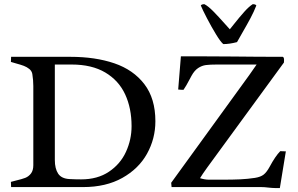

<svg xmlns="http://www.w3.org/2000/svg" viewBox="-20 -913 1452 937"><path d="M960 -886.2Q963.9 -892.6 977.5 -892.6Q995.6 -883.3 1020.3 -858.4Q1044.9 -833.5 1079.6 -794.4Q1085.9 -786.6 1101.6 -770L1119.6 -792.5Q1148.9 -829.6 1171.9 -855.2Q1194.8 -880.9 1213.4 -892.6Q1227.1 -892.6 1231 -886.2Q1218.8 -855 1202.6 -824.7Q1186.5 -794.4 1161.1 -750.5L1136.7 -707.5Q1100.1 -697.8 1069.8 -697.8Q1056.6 -708.5 1034.2 -745.4Q1011.7 -782.2 990 -824Q968.3 -865.7 960 -886.2ZM1325.7 4.9Q1316.9 4.9 1305.7 3.9Q1294.4 2.9 1289.6 2.4Q1271 0 1255.4 0H817.4L815.4 -21L1196.3 -546.4L1232.4 -598.1H1039.1Q1004.9 -598.1 984.9 -595.5Q964.8 -592.8 946.8 -580.8Q928.7 -568.8 914.6 -543L904.3 -523.9Q889.2 -494.6 875.5 -474.6Q862.8 -474.6 849.6 -476.1L862.8 -638.2H878.4Q938.5 -638.2 998.5 -637.9Q1058.6 -637.7 1118.7 -637.2Q1239.3 -635.7 1359.9 -635.7Q1366.2 -633.3 1366.2 -621.1L1365.7 -607.9L992.2 -96.7Q967.8 -63 956.1 -43.5Q979.5 -36.1 1000 -36.1H1067.9Q1115.2 -36.1 1152.3 -37.8Q1189.5 -39.6 1224.1 -44.9Q1252 -49.3 1266.8 -61Q1281.7 -72.8 1295.9 -99.1Q1323.7 -150.9 1347.7 -175.3L1375 -174.3L1345.7 4.9ZM137.7 -552.2Q134.8 -566.9 123 -576.4Q111.3 -585.9 96.4 -591.6Q81.5 -597.2 58.1 -603.5Q40.5 -608.4 33.2 -610.8L34.2 -635.7H323.2Q445.3 -635.7 538.1 -604Q630.9 -572.3 684.6 -502.2Q738.3 -432.1 738.3 -321.3Q738.3 -236.3 697.5 -162.8Q656.7 -89.4 576.9 -44.7Q497.1 0 385.3 0H34.2L33.2 -25.4L59.1 -32.2Q86.4 -38.6 103 -44.9Q119.6 -51.3 131.1 -66.2Q142.6 -81.1 142.6 -106.9V-493.2Q142.6 -522 137.7 -552.2ZM247.6 -132.3Q247.6 -89.8 263.9 -65.4Q280.3 -41 319.8 -39.1Q347.2 -37.6 376 -37.6Q456.1 -37.6 511.7 -75Q567.4 -112.3 594.7 -171.9Q622.1 -231.4 622.1 -297.4Q622.1 -384.8 590.8 -452.4Q559.6 -520 493.9 -559.1Q428.2 -598.1 329.6 -598.1H247.6Z"/></svg>

Font: Radley
Style: Regular
Weight: 400
Designer: Vernon Adams
Foundry: Vernon Adams
Version: Version 1.003; ttfautohint (v1.6)